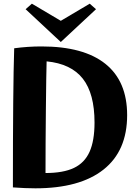

<svg xmlns="http://www.w3.org/2000/svg" viewBox="-20 -1017 730 1042"><path d="M50 0Q50 -542 57 -755Q131 -765 205 -765Q434 -765 552 -670.5Q670 -576 670 -392Q670 -198 541.5 -96.5Q413 5 172 5Q117 5 50 0ZM493 -352Q493 -509 429.5 -590Q366 -671 233 -684Q231 -620 229 -424Q227 -228 227 -78Q323 -78 381 -105.5Q439 -133 466 -193Q493 -253 493 -352ZM119 -967 153 -997 310 -904 467 -997 501 -967 310 -789Z"/></svg>

Font: Otomanopee One
Style: Regular
Weight: 400
Designer: Das Ende der Wildnis
Foundry: Gutenberg Labo
Version: Version 3.005